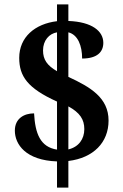

<svg xmlns="http://www.w3.org/2000/svg" viewBox="-20 -780 565 879"><path d="M241 -41V79H293V-43C408 -57 477 -128 477 -228C477 -332 395 -381 293 -428V-632C337 -621 356 -570 356 -512C426 -512 453 -543 453 -584C453 -637 402 -680 293 -684V-760H241V-683C140 -671 68 -610 68 -515C68 -431 106 -376 241 -315V-95C164 -107 141 -169 136 -261C91 -261 48 -238 48 -182C48 -119 98 -46 241 -41ZM241 -632V-454C196 -480 177 -507 177 -549C177 -595 205 -626 241 -632ZM293 -96V-293C346 -264 366 -233 366 -189C366 -143 340 -107 293 -96Z"/></svg>

Font: Noto Serif SemiCondensed
Style: Bold
Weight: 700
Width: 4
Designer: Monotype Design Team
Foundry: Monotype Imaging Inc.
Version: Version 2.015